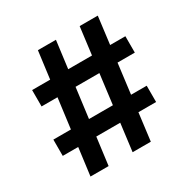

<svg xmlns="http://www.w3.org/2000/svg" viewBox="-147 -772 887 904"><g transform="rotate(-30 296.0 -319.5)"><path d="M92 0 175 -639H273L190.5 0ZM27.5 -149.5V-238H535V-149.5ZM321 0 402 -639H500.5L420 0ZM57.5 -401V-490H564.5V-401Z"/></g></svg>

Font: Anek Bangla
Style: Semi-bold
Weight: 600
Designer: Sulekha Rajkumar (Bangla), Yesha Goshar (Latin)
Foundry: Ek Type
Version: Version 1.002;March 21, 2022;FontCreator 13.0.0.2683 64-bit